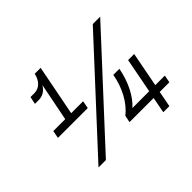

<svg xmlns="http://www.w3.org/2000/svg" viewBox="-154 -919 1138 1138"><g transform="rotate(-45 415.0 -350.0)"><path d="M80 -334H330L339 -382H239L301 -700H251C243 -656 213 -620 168 -620H136L126 -573H158C194 -573 219 -592 236 -620L189 -382H89ZM126 -40H188L765 -665H703ZM455 -144 446 -100H648L629 0H680L699 -100H780L789 -147H709L751 -366H700L658 -147H517C568 -192 609 -271 627 -366H576C560 -273 515 -191 455 -144Z"/></g></svg>

Font: Uncut Sans Book Italic
Style: Regular
Weight: 350
Italic angle: -11°
Designer: Kasper Nordkvist
Foundry: UNCUT.wtf
Version: Version 1.304;Glyphs 3.2 (3246)